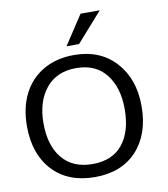

<svg xmlns="http://www.w3.org/2000/svg" viewBox="-101 -1043 997 1138"><g transform="rotate(-10 397.0 -473.5)"><path d="M421.4 -782.2 577.1 -958H461.4L346.2 -782.2ZM378.9 10.7C485.8 10.7 569.8 -22.5 630.9 -88.4C691.9 -154.8 722.7 -244.1 722.7 -356C722.7 -465.8 691.4 -554.7 629.4 -622.1C567.4 -689.9 484.4 -723.6 379.9 -723.6C308.1 -723.6 246.1 -708 193.4 -676.8C87.9 -614.7 32.7 -501 32.7 -356C32.7 -243.7 63.5 -154.3 125 -88.4C187 -22.5 271.5 10.7 378.9 10.7ZM377.9 -67.9C298.8 -67.9 238.3 -93.8 195.8 -145C153.3 -196.3 132.3 -266.6 132.3 -356C132.3 -442.9 153.8 -512.7 196.8 -565.4C240.2 -618.7 300.8 -645 378.9 -645C457.5 -645 517.1 -618.7 558.6 -565.9C600.1 -513.7 621.1 -443.4 621.1 -356C621.1 -266.6 600.6 -195.8 559.1 -144.5C517.6 -93.3 457.5 -67.9 377.9 -67.9Z"/></g></svg>

Font: Ride
Style: Regular
Weight: 400
Version: Version 3.000